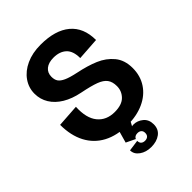

<svg xmlns="http://www.w3.org/2000/svg" viewBox="-260 -843 1187 1187"><g transform="rotate(-45 333.0 -250.0)"><path d="M50 -280 198 -290Q193 -195 233 -146Q273 -97 345 -97Q408 -97 438 -127.5Q468 -158 468 -201Q468 -239 451 -262Q434 -285 395.5 -299.5Q357 -314 282 -329Q217 -342 170.5 -370Q124 -398 99 -438.5Q74 -479 74 -528Q74 -580 104 -623Q134 -666 188.5 -691Q243 -716 315 -716Q442 -716 510 -659Q578 -602 578 -494L430 -484Q430 -546 399 -574.5Q368 -603 315 -603Q271 -603 246.5 -583Q222 -563 222 -528Q222 -502 233 -486Q244 -470 271.5 -457.5Q299 -445 351 -434Q429 -418 485.5 -394Q542 -370 579 -325.5Q616 -281 616 -211Q616 -143 582 -91.5Q548 -40 486.5 -12Q425 16 345 16Q252 16 186 -19Q120 -54 85 -120.5Q50 -187 50 -280ZM244 137 317 127Q317 144 326.5 152.5Q336 161 352 161Q368 161 377.5 152.5Q387 144 387 127Q387 111 377.5 102.5Q368 94 352 94Q327 94 319 113L301 104Q301 91 311 75.5Q321 60 337.5 49.5Q354 39 372 39Q406 39 434 62Q462 85 462 127Q462 170 431 193Q400 216 352 216Q307 216 275.5 193.5Q244 171 244 137ZM259 84 298 -55H410L319 113Z"/></g></svg>

Font: Uncut Sans VF
Style: Regular
Weight: 400
Designer: Kasper Nordkvist
Foundry: Uncut Type
Version: Version 1.100;FEAKit 1.0